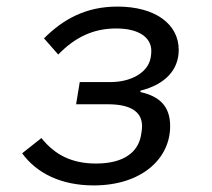

<svg xmlns="http://www.w3.org/2000/svg" viewBox="-20 -548 640 580"><path d="M263.1 12.1C407 12.1 494 -67.8 494 -166.9C494 -226.9 462 -257.1 404.1 -269.9V-274.1C480.1 -293 519.9 -338.1 519.9 -397C519.9 -475.9 448.2 -528.1 334.9 -528.1C239 -528.1 171.2 -490.1 112.9 -432.2L155.9 -383.2C208.1 -437.1 263.8 -462 331 -462C400.9 -462 437.1 -433.9 437.1 -394.2C437.1 -387.1 436.1 -377.8 435 -372.9C426.8 -328.8 376.1 -300.1 313.9 -300.1H220.9L209.9 -233H306.1C373.9 -233 409.1 -210.9 409.1 -166.9C409.1 -157 407 -144.9 405.9 -138.8C397 -89.1 355.1 -54 269.9 -54C196 -54 144.9 -81 105.1 -131L46.9 -84.9C92 -23.1 166.9 12.1 263.1 12.1Z"/></svg>

Font: Margiela Mono Italic Italic
Style: Regular
Weight: 400
Designer: Mike Abbink, Paul van der Laan, Pieter van Rosmalen
Foundry: Bold Monday
Version: Version 2.003 2021